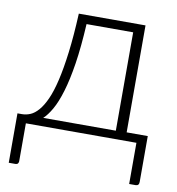

<svg xmlns="http://www.w3.org/2000/svg" viewBox="-77 -568 753 815"><g transform="rotate(10 299.5 -160.5)"><path d="M438.5 -35.5V-459.5H237.5Q232 -360 220.8 -287.5Q209.5 -215 194.2 -164.5Q179 -114 161.2 -83Q143.5 -52 125.5 -35.5ZM576 -36.5V161.5Q576 177.5 561 177.5H533.5V0H57V163.5Q57 169 53.8 173.2Q50.5 177.5 44 177.5H14.5V-35.5H34Q52 -35.5 69.8 -43Q87.5 -50.5 104.2 -69.8Q121 -89 136 -122.2Q151 -155.5 163 -206.8Q175 -258 184 -329.5Q193 -401 197.5 -497.5H485V-36.5Z"/></g></svg>

Font: Lato 2
Style: Regular
Weight: 300
Designer: Lukasz Dziedzic with Adam Twardoch and Botio Nikoltchev
Foundry: tyPoland Lukasz Dziedzic
Version: Version 2.015; 2015-08-06; http://www.latofonts.com/